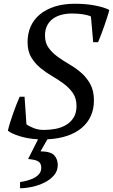

<svg xmlns="http://www.w3.org/2000/svg" viewBox="-20 -732 603 1024"><path d="M121 -69Q132 -60 158 -49.5Q184 -39 213 -39Q246 -39 277 -45Q308 -51 333 -66Q358 -81 373 -105.5Q388 -130 388 -167Q388 -208 368.5 -236Q349 -264 320 -285.5Q291 -307 257.5 -326.5Q224 -346 195 -370Q166 -394 146.5 -426.5Q127 -459 127 -507Q127 -553 143.5 -590.5Q160 -628 192.5 -655Q225 -682 272 -697Q319 -712 379 -712Q440 -712 488 -702.5Q536 -693 563 -679Q559 -662 551.5 -639.5Q544 -617 536 -593Q528 -569 519 -546.5Q510 -524 503 -507H477L465 -644Q448 -652 421.5 -656Q395 -660 364 -660Q334 -660 307.5 -653Q281 -646 261.5 -631.5Q242 -617 231 -595Q220 -573 220 -543Q220 -503 239.5 -476.5Q259 -450 288 -429Q317 -408 350.5 -388.5Q384 -369 413 -344Q442 -319 461.5 -283.5Q481 -248 481 -196Q481 -151 464.5 -114Q448 -77 416 -50Q384 -23 338 -7.5Q292 8 233 11L196 75Q251 76 269.5 96.5Q288 117 288 148Q288 180 267.5 203.5Q247 227 216.5 242Q186 257 151 264.5Q116 272 87 272V239Q107 236 127 230.5Q147 225 163.5 216Q180 207 190 194Q200 181 200 163Q200 153 197 144.5Q194 136 186.5 130.5Q179 125 165.5 121.5Q152 118 130 116L183 11Q128 8 84 -6Q40 -20 22 -35Q26 -53 33.5 -77.5Q41 -102 50 -127Q59 -152 68 -175.5Q77 -199 85 -216H111Z"/></svg>

Font: PTSerifItalic
Style: Italic
Weight: 400
Italic angle: -12°
Designer: A.Korolkova, O.Umpeleva, V.Yefimov
Foundry: ParaType Ltd
Version: Version 1.000W OFL